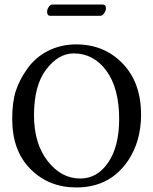

<svg xmlns="http://www.w3.org/2000/svg" viewBox="-20 -822 680 852"><path d="M425.8 -752H202.1Q189 -752 189 -770Q189 -779.8 196 -790.8Q203.1 -801.8 210.9 -801.8H436Q450.2 -801.8 450.2 -785.2Q450.2 -775.4 442.4 -763.7Q434.6 -752 425.8 -752ZM307.1 -585Q239.3 -585 185.1 -513.9Q130.9 -442.9 130.9 -311Q130.9 -185.1 191.4 -107.4Q252 -29.8 335.9 -29.8Q412.1 -29.8 460.4 -101.3Q508.8 -172.9 508.8 -293.9Q508.8 -430.2 452.4 -507.6Q396 -585 307.1 -585ZM606 -313Q606 -195.8 548.8 -109.9Q467.8 10.3 317.9 9.8Q196.8 9.8 115.5 -71.5Q34.2 -152.8 34.2 -293.9Q34.2 -369.1 50 -418Q65.9 -466.8 99.1 -514.2Q136.2 -567.4 193.1 -596.2Q250 -625 317.9 -625Q442.9 -625 524.4 -540Q606 -455.1 606 -313Z"/></svg>

Font: Linux Libertine Mono
Style: Mono
Weight: 400
Designer: Philipp H. Poll
Foundry: Philipp H. Poll
Version: Version 5.1.7 ; ttfautohint (v0.9)